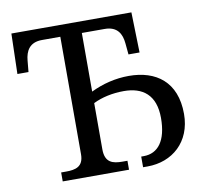

<svg xmlns="http://www.w3.org/2000/svg" viewBox="-79 -800 949 887"><g transform="rotate(-10 395.5 -357.0)"><path d="M145 0H456V-42H433C388 -42 351 -51 351 -114V-331C391 -351 442 -362 495 -362C583 -362 643 -319 643 -210C643 -103 601 -50 534 -50H522V0H543C659 0 751 -78 751 -210C751 -361 657 -427 530 -427C467 -427 407 -412 351 -385V-660H458C518 -660 537 -622 541 -578L546 -525H598L593 -714H30L25 -525H77L82 -578C86 -622 105 -660 164 -660H250V-109C250 -50 212 -42 168 -42H145Z"/></g></svg>

Font: Noto Serif
Style: Regular
Weight: 400
Designer: Monotype Design Team
Foundry: Monotype Imaging Inc.
Version: Version 2.015